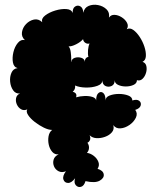

<svg xmlns="http://www.w3.org/2000/svg" viewBox="-20 -558 663 795"><path d="M334 192Q328 212 315.5 215.5Q303 219 294 209Q285 199 291 180Q276 200 261.5 199.5Q247 199 242.5 185Q238 171 253 151Q236 158 222.5 151Q209 144 203.5 130.5Q198 117 202 103Q206 89 223 81Q207 83 196.5 71Q186 59 182 41.5Q178 24 181 6.5Q184 -11 196 -20Q181 -20 161.5 -29.5Q142 -39 124 -53Q106 -67 96.5 -81.5Q87 -96 93 -105Q79 -99 67.5 -105.5Q56 -112 50 -125Q44 -138 46.5 -151.5Q49 -165 63 -171Q45 -169 34.5 -184Q24 -199 22 -219.5Q20 -240 27.5 -257Q35 -274 53 -276Q37 -280 33.5 -299.5Q30 -319 35.5 -342Q41 -365 54 -380.5Q67 -396 83 -392Q68 -406 71 -425Q74 -444 88 -458.5Q102 -473 120.5 -477Q139 -481 155 -466Q150 -481 167 -494Q184 -507 209 -514.5Q234 -522 255 -520.5Q276 -519 281 -504Q280 -524 291 -531Q302 -538 313 -531.5Q324 -525 325 -505Q329 -526 347 -533.5Q365 -541 386 -537Q407 -533 421 -519.5Q435 -506 431 -485Q439 -497 454 -496.5Q469 -496 484 -486.5Q499 -477 506 -463.5Q513 -450 505 -437Q518 -444 532 -434Q546 -424 558.5 -405Q571 -386 578 -364.5Q585 -343 584 -325.5Q583 -308 570 -302Q583 -298 586 -284.5Q589 -271 584.5 -256Q580 -241 570 -231.5Q560 -222 547 -226Q547 -213 533 -206.5Q519 -200 501 -200Q483 -200 469 -206.5Q455 -213 455 -226Q455 -208 442 -202Q429 -196 416.5 -202Q404 -208 404 -226Q404 -210 383 -202.5Q362 -195 335.5 -195.5Q309 -196 291 -204Q293 -188 281 -178Q301 -173 295 -155Q312 -160 330.5 -160.5Q349 -161 363 -156.5Q377 -152 378 -142Q378 -165 388 -173Q398 -181 407.5 -173Q417 -165 417 -142Q417 -156 434 -162.5Q451 -169 472.5 -169Q494 -169 511 -162.5Q528 -156 528 -142Q547 -148 556.5 -140.5Q566 -133 562.5 -121Q559 -109 540 -103Q551 -88 542.5 -70.5Q534 -53 516 -40.5Q498 -28 479 -26.5Q460 -25 449 -40Q454 -23 443.5 -10.5Q433 2 415 8.5Q397 15 379.5 14Q362 13 351 2Q356 14 352.5 22Q349 30 342 33Q349 43 348.5 54.5Q348 66 340 75Q355 77 368.5 87.5Q382 98 387.5 112.5Q393 127 384 141Q407 148 409.5 163.5Q412 179 393 190Q374 201 334 192ZM276 -301Q276 -314 289.5 -318.5Q303 -323 317 -318.5Q331 -314 331 -301Q331 -311 335.5 -316.5Q340 -322 346 -322Q343 -335 344.5 -351.5Q346 -368 351 -378Q342 -375 333.5 -380.5Q325 -386 324 -396Q314 -384 295 -374.5Q276 -365 264 -366Q271 -358 273 -342Q275 -326 275 -313Q275 -300 276 -301Z"/></svg>

Font: Rubik Bubbles
Style: Regular
Weight: 400
Designer: Hubert and Fischer, NaN
Foundry: Hubert and Fischer, NaN
Version: Version 2.200